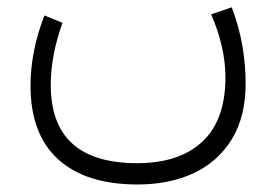

<svg xmlns="http://www.w3.org/2000/svg" viewBox="-20 -279 747 519"><path d="M550.8 -240.2 606.4 -259.3Q626.5 -206.1 635.3 -154.5Q644 -103 644 -53.7Q644 36.1 606.9 96.9Q569.8 157.7 504.2 188.7Q438.5 219.7 352.1 219.7Q211.9 219.7 137.2 151.6Q62.5 83.5 62.5 -46.9Q62.5 -140.1 100.1 -237.3L148.9 -217.3Q117.2 -128.9 117.2 -49.3Q117.2 162.1 350.6 162.1Q464.4 162.1 526.6 104.2Q588.9 46.4 589.4 -68.4Q589.4 -111.8 579.3 -154.8Q569.3 -197.8 550.8 -240.2Z"/></svg>

Font: Vazir Thin WOL-UI
Style: Thin-WOL-UI
Weight: 100
Designer: Saber Rastikerdar
Foundry: Saber Rastikerdar
Version: Version 30.1.0